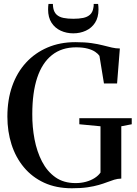

<svg xmlns="http://www.w3.org/2000/svg" viewBox="-20 -972 715 1002"><path d="M355 10.5Q273 10.5 210.2 -18.5Q147.5 -47.5 104.8 -98.8Q62 -150 40.2 -218Q18.5 -286 18.5 -363.5Q18.5 -451 43.5 -522.2Q68.5 -593.5 115.5 -644.8Q162.5 -696 227.8 -724Q293 -752 373 -752Q422.5 -752 457.2 -747Q492 -742 517.8 -735.2Q543.5 -728.5 564 -723.8Q584.5 -719 605.5 -719L591 -536.5H522.5L499 -680.5Q492 -691 477.2 -701.2Q462.5 -711.5 437.8 -718.2Q413 -725 377 -725Q302 -725 251 -684.5Q200 -644 174.2 -566.5Q148.5 -489 148.5 -376.5Q148 -309.5 160.2 -245.2Q172.5 -181 199.2 -129.2Q226 -77.5 269 -47Q312 -16.5 374.5 -16.5Q403.5 -16.5 429 -23.5Q454.5 -30.5 474 -43Q493.5 -55.5 504.5 -71.5V-313L394 -323.5V-355H667.5V-323.5L613 -313V-40Q593.5 -39.5 576.2 -34.2Q559 -29 539.8 -21.5Q520.5 -14 495.5 -6.8Q470.5 0.5 436.5 5.5Q402.5 10.5 355 10.5ZM362.5 -798Q327 -798 297 -811.8Q267 -825.5 249 -853.2Q231 -881 231 -922.5Q231 -931.5 231.5 -937.5Q232 -943.5 233 -951.5H256Q256 -946.5 256.5 -941Q257 -935.5 258 -930Q262 -908 275.5 -895.5Q289 -883 311.2 -878.5Q333.5 -874 362.5 -874Q392 -874 414 -878.5Q436 -883 449.8 -895.5Q463.5 -908 467 -930Q468.5 -935.5 468.8 -941Q469 -946.5 469 -951.5H492Q493 -943.5 493.5 -937.5Q494 -931.5 494 -922.5Q494 -881 476 -853.2Q458 -825.5 428 -811.8Q398 -798 362.5 -798Z"/></svg>

Font: Merriweather 144pt Medium
Style: Regular
Weight: 500
Version: Version 2.100